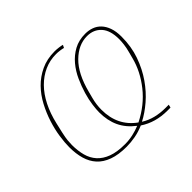

<svg xmlns="http://www.w3.org/2000/svg" viewBox="-169 -924 1170 1170"><g transform="rotate(-45 416.0 -339.0)"><path d="M687 32H661Q558 32 482 -19Q443 -2 404 5Q365 12 330 12Q260 12 212 -5.5Q164 -23 135 -55Q106 -87 93 -132Q80 -177 80 -233Q80 -272 87.5 -323Q95 -374 112 -427Q129 -480 156 -531Q183 -582 221.5 -621.5Q260 -661 312 -685.5Q364 -710 430 -710Q446 -710 465.5 -707.5Q485 -705 494 -702L485 -684Q476 -687 457.5 -689.5Q439 -692 425 -692Q371 -692 324 -671Q277 -650 238.5 -611Q200 -572 172 -516.5Q144 -461 128 -392L113 -327Q105 -291 103 -269.5Q101 -248 101 -231Q101 -182 112 -140.5Q123 -99 150 -69Q177 -39 221.5 -22.5Q266 -6 334 -6Q369 -6 402.5 -13.5Q436 -21 465 -33Q410 -75 384.5 -129.5Q359 -184 359 -256Q359 -278 364 -316.5Q369 -355 382 -399Q395 -443 415.5 -488.5Q436 -534 467 -571Q498 -608 540 -631Q582 -654 638 -654Q668 -654 694 -644.5Q720 -635 739.5 -614.5Q759 -594 770.5 -562Q782 -530 782 -485Q782 -399 756.5 -327Q731 -255 691 -197.5Q651 -140 601.5 -97.5Q552 -55 503 -30Q538 -8 578.5 2Q619 12 664 12H692ZM392 -346Q380 -301 380 -256Q380 -117 485 -42Q585 -92 649 -173Q713 -254 736 -344L747 -386Q755 -415 758 -440.5Q761 -466 761 -484Q761 -560 726.5 -598Q692 -636 635 -636Q561 -636 498 -574Q435 -512 403 -388Z"/></g></svg>

Font: IBM Plex Serif Thin
Style: Italic
Weight: 100
Italic angle: -14°
Designer: Mike Abbink, Paul van der Laan, Pieter van Rosmalen
Foundry: Bold Monday
Version: Version 3.001